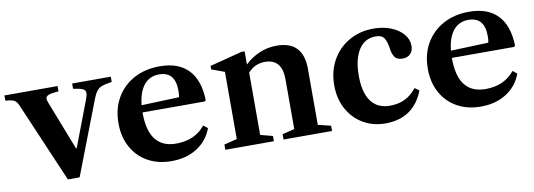

<svg xmlns="http://www.w3.org/2000/svg" viewBox="-60 -809 3049 1096"><g transform="rotate(-10 1464.5 -261.5)"><path d="M262 10.5 64 -451.5Q54 -475 40.8 -483.2Q27.5 -491.5 -11.5 -494V-524.5H296.5V-494Q253.5 -491 237.8 -484.2Q222 -477.5 222 -464Q222 -454.5 227.5 -441L338.5 -156H342.5L442.5 -419Q452 -444.5 452 -457.5Q452 -473 437.2 -480.5Q422.5 -488 381 -494V-524.5H605V-494Q567 -488.5 547 -481Q527 -473.5 516.2 -459Q505.5 -444.5 495 -418L330 10.5Z M864.5 10.5Q785.5 10.5 726.5 -22.8Q667.5 -56 634.8 -115.8Q602 -175.5 602 -254Q602 -337.5 638.2 -400.5Q674.5 -463.5 739.2 -499Q804 -534.5 889.5 -534.5Q998 -534.5 1055.2 -474.5Q1112.5 -414.5 1115.5 -298L1108 -292H748V-289Q748 -83.5 907.5 -83.5Q1015.5 -83.5 1076 -158.5L1100.5 -139Q1074 -68 1011.8 -28.8Q949.5 10.5 864.5 10.5ZM878 -489.5Q823 -489.5 790.2 -449Q757.5 -408.5 750 -333.5L968 -341.5Q971.5 -352.5 971.5 -379.5Q971.5 -489.5 878 -489.5Z M1176.5 0V-30.5L1251.5 -49V-438.5L1176.5 -466V-486L1364.5 -534.5H1382.5V-458Q1419.5 -493.5 1466.5 -514Q1513.5 -534.5 1567.5 -534.5Q1721 -534.5 1721 -373.5V-48.5L1795 -30.5V0H1514V-30.5L1584.5 -48.5V-336Q1584.5 -455 1485.5 -455Q1427 -455 1387 -410V-49L1458 -30.5V0Z M2104 10.5Q2030.5 10.5 1973.8 -23.5Q1917 -57.5 1884.8 -117.2Q1852.5 -177 1852.5 -254Q1852.5 -335.5 1888 -398.8Q1923.5 -462 1986 -498.2Q2048.5 -534.5 2129 -534.5Q2185 -534.5 2229.8 -516.5Q2274.5 -498.5 2300.2 -468.2Q2326 -438 2326 -400.5Q2326 -371 2309.5 -354Q2293 -337 2264.5 -337Q2231 -337 2218.2 -356.5Q2205.5 -376 2202.5 -401.5Q2197 -443.5 2183.5 -466Q2170 -488.5 2133.5 -488.5Q2070 -488.5 2035 -434Q2000 -379.5 2000 -283.5Q2000 -186 2037.2 -135.2Q2074.5 -84.5 2146.5 -84.5Q2194.5 -84.5 2232.2 -102.2Q2270 -120 2301.5 -159.5L2326.5 -141Q2267 10.5 2104 10.5Z M2657.5 10.5Q2578.5 10.5 2519.5 -22.8Q2460.5 -56 2427.8 -115.8Q2395 -175.5 2395 -254Q2395 -337.5 2431.2 -400.5Q2467.5 -463.5 2532.2 -499Q2597 -534.5 2682.5 -534.5Q2791 -534.5 2848.2 -474.5Q2905.5 -414.5 2908.5 -298L2901 -292H2541V-289Q2541 -83.5 2700.5 -83.5Q2808.5 -83.5 2869 -158.5L2893.5 -139Q2867 -68 2804.8 -28.8Q2742.5 10.5 2657.5 10.5ZM2671 -489.5Q2616 -489.5 2583.2 -449Q2550.5 -408.5 2543 -333.5L2761 -341.5Q2764.5 -352.5 2764.5 -379.5Q2764.5 -489.5 2671 -489.5Z"/></g></svg>

Font: Libre Caslon Text SemiBold
Style: Regular
Weight: 600
Designer: Pablo Impallari, Rodrigo Fuenzalida, Katja Schimmel
Foundry: Pablo Impallari, Rodrigo Fuenzalida
Version: Version 2.000